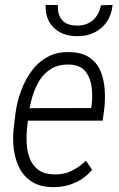

<svg xmlns="http://www.w3.org/2000/svg" viewBox="-20 -750 484 780"><path d="M193.4 10.3Q142.6 9.3 109.6 -11.7Q76.7 -32.7 59.1 -67.1Q41.5 -101.6 36.1 -143.8Q30.8 -186 35.6 -229L43 -290.5Q48.8 -335.4 65.2 -380.1Q81.5 -424.8 108.2 -461.4Q134.8 -498 174.3 -519.3Q213.9 -540.5 266.1 -538.1Q314.9 -536.6 344.7 -515.6Q374.5 -494.6 388.4 -461.2Q402.3 -427.7 405.3 -386.7Q408.2 -345.7 403.3 -305.2L397 -259.8H70.8L79.6 -310.5L350.1 -311L352.5 -325.2Q356.9 -360.4 352.1 -397.5Q347.2 -434.6 326.9 -460Q306.6 -485.4 262.7 -487.8Q220.7 -489.3 190.9 -472.2Q161.1 -455.1 142.3 -425.8Q123.5 -396.5 112.5 -360.6Q101.6 -324.7 97.2 -290.5L89.8 -229Q86.4 -197.8 88.6 -164.8Q90.8 -131.8 101.8 -104.5Q112.8 -77.1 136 -59.8Q159.2 -42.5 198.2 -41.5Q237.3 -40 269.3 -55.2Q301.3 -70.3 329.1 -97.2L354 -60.5Q334 -35.6 308.3 -20Q282.7 -4.4 253.7 3.2Q224.6 10.7 193.4 10.3ZM390.1 -728.5 437.5 -730Q433.6 -689.9 413.6 -661.1Q393.6 -632.3 362.1 -617.2Q330.6 -602.1 290 -603Q232.9 -604 198 -637.9Q163.1 -671.9 165.5 -730L215.3 -729.5Q212.9 -690.9 232.2 -668.7Q251.5 -646.5 291.5 -646Q332 -645.5 357.4 -668Q382.8 -690.4 390.1 -728.5Z"/></svg>

Font: Roboto Condensed Light
Style: Italic
Weight: 300
Italic angle: -12°
Designer: Christian Robertson
Foundry: Google
Version: Version 3.0; 2020